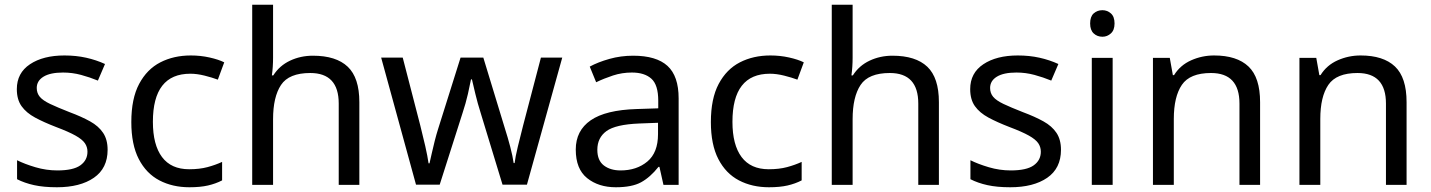

<svg xmlns="http://www.w3.org/2000/svg" viewBox="-20 -780 6035 810"><path d="M434 -148Q434 -70 376 -30Q318 10 220 10Q164 10 123.5 1Q83 -8 52 -24V-104Q84 -88 129.5 -74.5Q175 -61 222 -61Q289 -61 319 -82.5Q349 -104 349 -140Q349 -160 338 -176Q327 -192 298.5 -208Q270 -224 217 -244Q165 -264 128 -284Q91 -304 71 -332Q51 -360 51 -404Q51 -472 106.5 -509Q162 -546 252 -546Q301 -546 343.5 -536.5Q386 -527 423 -510L393 -440Q359 -454 322 -464Q285 -474 246 -474Q192 -474 163.5 -456.5Q135 -439 135 -409Q135 -387 148 -371.5Q161 -356 191.5 -341.5Q222 -327 273 -307Q324 -288 360 -268Q396 -248 415 -219.5Q434 -191 434 -148Z M779 10Q708 10 652.5 -19Q597 -48 565.5 -109Q534 -170 534 -265Q534 -364 567 -426Q600 -488 656.5 -517Q713 -546 785 -546Q826 -546 864 -537.5Q902 -529 926 -517L899 -444Q875 -453 843 -461Q811 -469 783 -469Q625 -469 625 -266Q625 -169 663.5 -117.5Q702 -66 778 -66Q822 -66 855.5 -75Q889 -84 917 -97V-19Q890 -5 857.5 2.5Q825 10 779 10Z M1132 -537Q1132 -497 1127 -462H1133Q1159 -503 1203.5 -524Q1248 -545 1300 -545Q1398 -545 1447 -498.5Q1496 -452 1496 -349V0H1409V-343Q1409 -472 1289 -472Q1199 -472 1165.5 -421.5Q1132 -371 1132 -277V0H1044V-760H1132Z M2008 -303Q1995 -344 1985.5 -383.5Q1976 -423 1971 -445H1967Q1963 -423 1954 -383.5Q1945 -344 1931 -302L1835 -1H1735L1588 -537H1679L1753 -251Q1764 -208 1774 -164Q1784 -120 1788 -91H1792Q1796 -108 1801.5 -133Q1807 -158 1814 -185.5Q1821 -213 1828 -235L1923 -537H2019L2111 -235Q2122 -201 2132.5 -161Q2143 -121 2147 -92H2151Q2154 -117 2164.5 -161Q2175 -205 2187 -251L2262 -537H2352L2203 -1H2100Z M2651 -545Q2749 -545 2796 -502Q2843 -459 2843 -365V0H2779L2762 -76H2758Q2723 -32 2684.5 -11Q2646 10 2578 10Q2505 10 2457 -28.5Q2409 -67 2409 -149Q2409 -229 2472 -272.5Q2535 -316 2666 -320L2757 -323V-355Q2757 -422 2728 -448Q2699 -474 2646 -474Q2604 -474 2566 -461.5Q2528 -449 2495 -433L2468 -499Q2503 -518 2551 -531.5Q2599 -545 2651 -545ZM2677 -259Q2577 -255 2538.5 -227Q2500 -199 2500 -148Q2500 -103 2527.5 -82Q2555 -61 2598 -61Q2666 -61 2711 -98.5Q2756 -136 2756 -214V-262Z M3224 10Q3153 10 3097.5 -19Q3042 -48 3010.5 -109Q2979 -170 2979 -265Q2979 -364 3012 -426Q3045 -488 3101.5 -517Q3158 -546 3230 -546Q3271 -546 3309 -537.5Q3347 -529 3371 -517L3344 -444Q3320 -453 3288 -461Q3256 -469 3228 -469Q3070 -469 3070 -266Q3070 -169 3108.5 -117.5Q3147 -66 3223 -66Q3267 -66 3300.5 -75Q3334 -84 3362 -97V-19Q3335 -5 3302.5 2.5Q3270 10 3224 10Z M3577 -537Q3577 -497 3572 -462H3578Q3604 -503 3648.5 -524Q3693 -545 3745 -545Q3843 -545 3892 -498.5Q3941 -452 3941 -349V0H3854V-343Q3854 -472 3734 -472Q3644 -472 3610.5 -421.5Q3577 -371 3577 -277V0H3489V-760H3577Z M4456 -148Q4456 -70 4398 -30Q4340 10 4242 10Q4186 10 4145.5 1Q4105 -8 4074 -24V-104Q4106 -88 4151.5 -74.5Q4197 -61 4244 -61Q4311 -61 4341 -82.5Q4371 -104 4371 -140Q4371 -160 4360 -176Q4349 -192 4320.5 -208Q4292 -224 4239 -244Q4187 -264 4150 -284Q4113 -304 4093 -332Q4073 -360 4073 -404Q4073 -472 4128.5 -509Q4184 -546 4274 -546Q4323 -546 4365.5 -536.5Q4408 -527 4445 -510L4415 -440Q4381 -454 4344 -464Q4307 -474 4268 -474Q4214 -474 4185.5 -456.5Q4157 -439 4157 -409Q4157 -387 4170 -371.5Q4183 -356 4213.5 -341.5Q4244 -327 4295 -307Q4346 -288 4382 -268Q4418 -248 4437 -219.5Q4456 -191 4456 -148Z M4631 -737Q4651 -737 4666.5 -723.5Q4682 -710 4682 -681Q4682 -653 4666.5 -639Q4651 -625 4631 -625Q4609 -625 4594 -639Q4579 -653 4579 -681Q4579 -710 4594 -723.5Q4609 -737 4631 -737ZM4674 -536V0H4586V-536Z M5102 -546Q5198 -546 5247 -499.5Q5296 -453 5296 -349V0H5209V-343Q5209 -472 5089 -472Q5000 -472 4966 -422Q4932 -372 4932 -278V0H4844V-536H4915L4928 -463H4933Q4959 -505 5005 -525.5Q5051 -546 5102 -546Z M5720 -546Q5816 -546 5865 -499.5Q5914 -453 5914 -349V0H5827V-343Q5827 -472 5707 -472Q5618 -472 5584 -422Q5550 -372 5550 -278V0H5462V-536H5533L5546 -463H5551Q5577 -505 5623 -525.5Q5669 -546 5720 -546Z"/></svg>

Font: Noto Sans Old South Arabian
Style: Regular
Weight: 400
Designer: Monotype Design Team
Foundry: Monotype Imaging Inc.
Version: Version 2.001; ttfautohint (v1.8.4.7-5d5b)